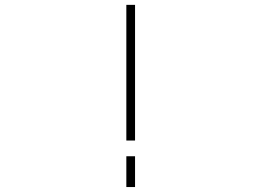

<svg xmlns="http://www.w3.org/2000/svg" viewBox="-20 -752 1040 774"><path d="M489.3 -185.5V-732.4H524.4V-185.5ZM489.3 2V-122.1H524.4V2Z"/></svg>

Font: Gen Shin Gothic Monospace ExtraLight
Style: Regular
Weight: 200
Designer: [Source Han Sans]
Ryoko NISHIZUKA  (kana & ideographs); Paul D. Hunt (Latin, Greek & Cyrillic); Wenlong ZHANG  (bopomofo
Version: Version 1.002.20150607